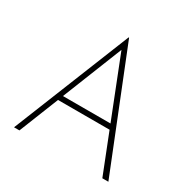

<svg xmlns="http://www.w3.org/2000/svg" viewBox="-164 -892 1036 1047"><g transform="rotate(30 354.0 -368.5)"><path d="M57 0 353 -737H356L651 0H613L344 -682L367 -693L91 0ZM190 -281H519L527 -249H183Z"/></g></svg>

Font: Josefin Sans Thin ExtraLight
Style: Regular
Weight: 250
Version: Version 2.001